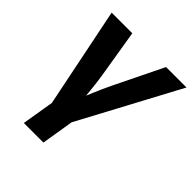

<svg xmlns="http://www.w3.org/2000/svg" viewBox="-198 -665 1005 1005"><g transform="rotate(45 304.0 -162.5)"><path d="M168.5 35.6 53.7 -529.3H206.5L250.5 -261.7Q258.3 -212.9 262.9 -163.3Q267.6 -113.8 272.5 -63H239.3Q260.7 -113.8 281.5 -163.3Q302.2 -212.9 325.7 -261.7L456.5 -529.3H607.9L305.7 35.6ZM137.2 204.1 171.4 -2.9H315.9L282.2 204.1Z"/></g></svg>

Font: Inter 24pt
Style: Bold Italic
Weight: 700
Italic angle: -9.3988°
Version: Version 4.001;git-66647c0bb